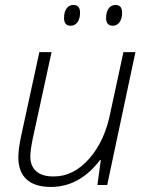

<svg xmlns="http://www.w3.org/2000/svg" viewBox="-20 -739 598 767"><path d="M235.8 -667Q235.8 -690.9 245.8 -705.1Q255.9 -719.2 273.4 -719.2Q299.8 -719.2 299.8 -688Q299.8 -664.6 289.6 -650.4Q279.3 -636.2 262.7 -636.2Q235.8 -636.2 235.8 -667ZM403.8 -667Q403.8 -690.9 413.8 -705.1Q423.8 -719.2 441.4 -719.2Q467.8 -719.2 467.8 -688Q467.8 -664.6 457.5 -650.4Q447.3 -636.2 430.7 -636.2Q403.8 -636.2 403.8 -667ZM101.1 -112.8Q101.1 -76.2 124.5 -55.2Q147.9 -34.2 191.9 -34.2Q193.8 -34.2 196.3 -34.2Q273.9 -34.2 336.9 -105.7Q399.9 -177.2 421.9 -293.9L473.1 -530.8H521L408.2 0H369.1L382.8 -100.1H379.9Q298.3 7.8 183.1 7.8Q119.1 7.8 86.2 -22.5Q53.2 -52.7 53.2 -110.8Q53.2 -141.6 64 -193.8L137.2 -530.8H186L111.8 -189.9Q101.1 -139.2 101.1 -112.8Z"/></svg>

Font: Open Sans Hebrew Light
Style: Italic
Weight: 300
Italic angle: -12°
Foundry: Ascender Corporation, Yanek Iontef
Version: Version 2.001;PS 002.001;hotconv 1.0.70;makeotf.lib2.5.58329